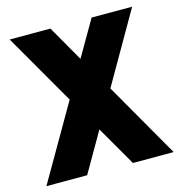

<svg xmlns="http://www.w3.org/2000/svg" viewBox="-101 -761 802 851"><g transform="rotate(-15 300.0 -335.0)"><path d="M19 -670 207 -344 8 0H195L300 -182L405 0H592L394 -345L581 -670H395L300 -506L206 -670Z"/></g></svg>

Font: LT Wave Mono Black
Style: Regular
Weight: 900
Designer: Daniel Lyons
Version: Version 2.5 (Glyphs App)